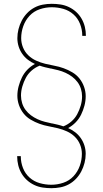

<svg xmlns="http://www.w3.org/2000/svg" viewBox="-20 -843 540 1006"><path d="M249 143Q226 143 203 139.5Q180 136 159 126Q138 116 121 100.5Q104 85 92.5 65Q81 45 75.5 22.5Q70 0 70 -23Q70 -23 70 -23.5Q70 -24 70 -25H89Q89 -25 89 -24.5Q89 -24 89 -23Q89 8 100.5 37.5Q112 67 135 87.5Q158 108 188 116.5Q218 125 249 125Q281 125 312 114.5Q343 104 365 80.5Q387 57 398 26Q409 -5 409 -37Q409 -62 399.5 -85.5Q390 -109 372 -126.5Q354 -144 331 -154.5Q308 -165 283.5 -171Q259 -177 234.5 -181.5Q210 -186 186.5 -194.5Q163 -203 141 -216Q119 -229 103.5 -248.5Q88 -268 79.5 -292Q71 -316 71 -341Q71 -366 77.5 -390.5Q84 -415 95 -437.5Q106 -460 123.5 -478Q141 -496 163 -508Q143 -517 126 -530Q109 -543 96.5 -561Q84 -579 77.5 -600Q71 -621 71 -643Q71 -667 77 -690.5Q83 -714 94 -735Q105 -756 121.5 -773.5Q138 -791 159 -802.5Q180 -814 203.5 -818.5Q227 -823 251 -823Q274 -823 297 -819.5Q320 -816 341 -806Q362 -796 379 -780.5Q396 -765 407.5 -745Q419 -725 424.5 -702.5Q430 -680 430 -657Q430 -657 430 -656.5Q430 -656 430 -655H411Q411 -655 411 -655.5Q411 -656 411 -657Q411 -688 399.5 -717.5Q388 -747 365 -767.5Q342 -788 312 -796.5Q282 -805 251 -805Q219 -805 188 -794.5Q157 -784 135 -760.5Q113 -737 102 -706Q91 -675 91 -643Q91 -618 100.5 -594.5Q110 -571 128 -553.5Q146 -536 169 -525.5Q192 -515 216.5 -509Q241 -503 265.5 -498.5Q290 -494 313.5 -485.5Q337 -477 359 -464Q381 -451 396.5 -431.5Q412 -412 420.5 -388Q429 -364 429 -339Q429 -314 422.5 -289.5Q416 -265 405 -242.5Q394 -220 376.5 -202Q359 -184 337 -172Q357 -163 374 -150Q391 -137 403.5 -119Q416 -101 422.5 -80Q429 -59 429 -37Q429 -13 423 10.5Q417 34 406 55Q395 76 378.5 93.5Q362 111 341 122.5Q320 134 296.5 138.5Q273 143 249 143ZM312 -181Q335 -190 354 -206.5Q373 -223 384.5 -244.5Q396 -266 403 -290Q410 -314 410 -338Q410 -358 404 -377.5Q398 -397 386 -413Q374 -429 358 -441Q342 -453 323.5 -461.5Q305 -470 285.5 -475Q266 -480 247 -484H245Q231 -487 216.5 -490.5Q202 -494 188 -499Q165 -490 146 -473.5Q127 -457 115.5 -435.5Q104 -414 97 -390Q90 -366 90 -342Q90 -322 96 -302.5Q102 -283 114 -267Q126 -251 142 -239Q158 -227 176.5 -218.5Q195 -210 214.5 -205Q234 -200 253 -196H255Q269 -193 283.5 -189.5Q298 -186 312 -181Z"/></svg>

Font: Zed Mono Thin
Style: Regular
Weight: 100
Monospace: yes
Designer: Belleve Invis
Foundry: Belleve Invis
Version: Version 1.0.0; ttfautohint (v1.8.4)